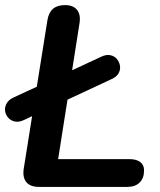

<svg xmlns="http://www.w3.org/2000/svg" viewBox="-44 -733 626 753"><path d="M109 0Q75 0 59.5 -18.5Q44 -37 49 -71L142 -654Q147 -684 164 -698.5Q181 -713 211 -713Q243 -713 258 -694.5Q273 -676 268 -643L184 -109H463Q491 -109 506 -97.5Q521 -86 521 -65Q521 -34 503.5 -17Q486 0 456 0ZM49 -262Q30 -253 14 -256.5Q-2 -260 -12 -271.5Q-22 -283 -24 -297.5Q-26 -312 -18.5 -326.5Q-11 -341 8 -350L354 -511Q373 -520 389 -516.5Q405 -513 414.5 -501.5Q424 -490 426.5 -475.5Q429 -461 421.5 -446.5Q414 -432 394 -423Z"/></svg>

Font: Nunito ExtraLight
Style: Italic
Weight: 200
Italic angle: -9°
Designer: Vernon Adams
Foundry: Vernon Adams
Version: Version 3.602